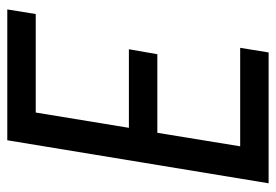

<svg xmlns="http://www.w3.org/2000/svg" viewBox="-138 -638 775 540"><g transform="rotate(90 250.0 -367.5)"><path d="M6 0 19 -80H296L339 -342H118L132 -422H353L391 -655H114L127 -735H495L374 0Z"/></g></svg>

Font: Iosevka SS18 Medium
Style: Italic
Weight: 500
Italic angle: -9°
Monospace: yes
Designer: Belleve Invis
Foundry: Belleve Invis
Version: Version 25.1.1; ttfautohint (v1.8.4)